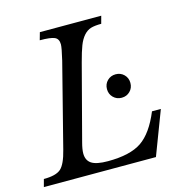

<svg xmlns="http://www.w3.org/2000/svg" viewBox="-137 -875 951 981"><g transform="rotate(-15 338.5 -385.0)"><path d="M-24.9 0 -14.2 -40Q50.3 -40 76.2 -63Q102.1 -85.9 120.1 -158.2L232.9 -600.1Q248 -664.1 248 -682.1Q248 -711.4 226.8 -720.7Q205.6 -730 148.9 -730L160.2 -770H484.9L474.1 -730Q439.9 -730 419.2 -723.9Q398.4 -717.8 381.3 -698.5Q364.3 -679.2 352.8 -649.4Q341.3 -619.6 327.1 -565.9L223.1 -169.9Q213.9 -135.3 213.9 -113.8Q213.9 -77.1 239.5 -60.1Q265.1 -43 326.2 -43Q443.8 -43 504.6 -84.2Q565.4 -125.5 608.9 -231H655.8L567.9 0ZM433.8 -355.7Q416 -373.5 416 -399.9Q416 -426.3 433.8 -444.1Q451.7 -461.9 478 -461.9Q504.4 -461.9 522.2 -444.1Q540 -426.3 540 -399.9Q540 -373.5 522.2 -355.7Q504.4 -337.9 478 -337.9Q451.7 -337.9 433.8 -355.7Z"/></g></svg>

Font: Libre Baskerville
Style: Italic
Weight: 400
Designer: Pablo Impallari, Rodrigo Fuenzalida
Foundry: Pablo Impallari, Rodrigo Fuenzalida
Version: Version 1.000